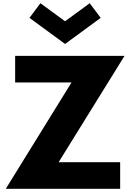

<svg xmlns="http://www.w3.org/2000/svg" viewBox="-20 -1172 809 1192"><path d="M231 -1152 163 -1061 384 -899 605 -1061 537 -1152 384 -1040ZM753 -825H74V-660H424L16 0H726V-165H344Z"/></svg>

Font: Hussar Techniczny
Style: Bold 
Weight: 700
Foundry: Cannot Into Space Fonts
Version: Version 0.77